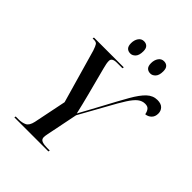

<svg xmlns="http://www.w3.org/2000/svg" viewBox="-249 -1069 1216 1216"><g transform="rotate(45 358.5 -461.0)"><path d="M89 0 91 -10H117Q147 -10 169.5 -20.5Q192 -31 201 -72L246 -293L143 -653Q133 -683 125.5 -693.5Q118 -704 98 -704H86L88 -714H355L353 -704H304Q259 -704 259 -676Q259 -665 261.5 -651Q264 -637 269 -619L318 -432Q326 -401 335 -364.5Q344 -328 351 -297Q368 -328 388.5 -365.5Q409 -403 432 -446Q482 -540 516.5 -600.5Q551 -661 582 -690Q613 -719 652 -719Q685 -719 701 -702.5Q717 -686 717 -662Q717 -634 700.5 -618Q684 -602 661 -600Q658 -619 648 -633Q638 -647 614 -647Q588 -647 566 -630Q544 -613 518 -572.5Q492 -532 454 -462Q416 -392 356 -286L313 -73Q309 -53 309 -44Q309 -23 327 -16.5Q345 -10 373 -10H396L394 0ZM501 -805Q481 -805 469.5 -817Q458 -829 458 -855Q458 -883 471.5 -902.5Q485 -922 508 -922Q527 -922 538.5 -910.5Q550 -899 550 -873Q550 -838 535 -821.5Q520 -805 501 -805ZM322 -805Q302 -805 290.5 -817Q279 -829 279 -855Q279 -883 292.5 -902.5Q306 -922 329 -922Q348 -922 359.5 -910.5Q371 -899 371 -874Q371 -838 356 -821.5Q341 -805 322 -805Z"/></g></svg>

Font: Noto Serif Display SemiCondensed Medium
Style: Italic
Weight: 500
Width: 4
Italic angle: -12°
Designer: Monotype Design Team
Foundry: Monotype Imaging Inc.
Version: Version 2.009